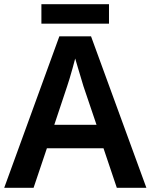

<svg xmlns="http://www.w3.org/2000/svg" viewBox="-20 -889 713 909"><path d="M533 0 470 -187H202L139 0H0L261 -717H411L673 0ZM375 -481Q371 -495 363.5 -519.5Q356 -544 348.5 -569.5Q341 -595 336 -612Q331 -592 323.5 -565.5Q316 -539 309 -515.5Q302 -492 298 -481L237 -298H437ZM496 -869V-777H176V-869Z"/></svg>

Font: Noto Sans Sora Sompeng SemiBold
Style: Regular
Weight: 600
Version: Version 2.101